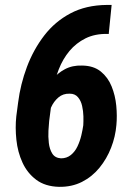

<svg xmlns="http://www.w3.org/2000/svg" viewBox="-20 -739 531 770"><path d="M407.7 -719.2H427.7L416 -602.5L411.6 -603Q360.8 -604 323 -585.2Q285.2 -566.4 258.5 -534.4Q231.9 -502.4 215.6 -460.7Q199.2 -418.9 192.9 -374L177.2 -253.9Q175.8 -239.7 174.3 -215.3Q172.9 -190.9 175.8 -165.8Q178.7 -140.6 189.7 -123Q200.7 -105.5 224.6 -104Q247.6 -104 264.2 -117.4Q280.8 -130.9 290.8 -152.1Q300.8 -173.3 306.2 -196.3Q311.5 -219.2 314 -236.8Q314.9 -251.5 314.5 -272.5Q314 -293.5 309.3 -314.2Q304.7 -335 292.7 -349.1Q280.8 -363.3 259.8 -363.3Q232.9 -364.3 214.1 -348.1Q195.3 -332 184.8 -308.1Q174.3 -284.2 169.4 -260.7L133.3 -290Q138.7 -324.7 152.6 -357.9Q166.5 -391.1 188.2 -418.2Q210 -445.3 240.2 -461.4Q270.5 -477.5 309.1 -476.1Q355.5 -475.6 384.3 -452.1Q413.1 -428.7 427.7 -392.3Q442.4 -356 446.3 -314.9Q450.2 -273.9 446.8 -237.8Q442.9 -190.9 425.5 -146.5Q408.2 -102.1 378.9 -66.2Q349.6 -30.3 308.6 -9.5Q267.6 11.2 216.3 10.3Q161.1 8.8 125.2 -18.1Q89.4 -44.9 70.1 -87.2Q50.8 -129.4 45.7 -178.5Q40.5 -227.5 45.4 -272.9L52.7 -328.1Q62 -401.4 88.1 -470.9Q114.3 -540.5 157.5 -596.7Q200.7 -652.8 262.7 -685.5Q324.7 -718.3 407.7 -719.2Z"/></svg>

Font: Roboto Condensed
Style: Bold Italic
Weight: 700
Italic angle: -12°
Designer: Christian Robertson
Foundry: Google
Version: Version 3.0